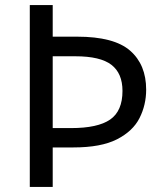

<svg xmlns="http://www.w3.org/2000/svg" viewBox="-20 -734 645 754"><path d="M554 -382Q554 -322 528 -270.5Q502 -219 439.5 -187Q377 -155 268 -155H187V0H97V-714H187V-590H283Q428 -590 491 -535Q554 -480 554 -382ZM259 -231Q364 -231 412.5 -264.5Q461 -298 461 -377Q461 -446 417.5 -479.5Q374 -513 276 -513H187V-231Z"/></svg>

Font: Noto Sans
Style: Regular
Weight: 400
Designer: Monotype Design Team
Foundry: Monotype Imaging Inc.
Version: Version 2.007